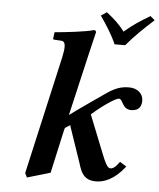

<svg xmlns="http://www.w3.org/2000/svg" viewBox="-56 -835 750 903"><g transform="rotate(5 319.5 -383.5)"><path d="M511 -640C550 -687 595 -729 639 -769L618 -787C573 -760 539 -739 498 -703C469 -741 446 -760 412 -787L385 -769C412 -730 441 -686 461 -640ZM344 -583 369 -688C369 -695 366 -698 357 -698C330 -688 216 -675 175 -672L171 -642C171 -639 172 -637 176 -637L207 -635C220 -635 228 -629 228 -607C228 -596 225.9 -578.8 221 -557L95 0L105 20L214 -12L259 -215L262.5 -227.5L286.5 -243L288 -237L346 -67C357.6 -28.3 371.7 10 429 10C465 10 514 -5 566 -72L535 -91.5C516.5 -65.5 504 -57 492 -57C477 -57 464.6 -85.9 449 -125L378.5 -302C431.5 -349 489.3 -387 504 -387C524 -387 521.5 -338.5 565.5 -338.5C585.5 -338.5 614 -345.5 614 -386.5C614 -421.5 585 -444 548 -444C509 -444 480 -435 429 -398C429 -398 316 -320 276 -290Z"/></g></svg>

Font: Linux Libertine O
Style: Bold Italic
Weight: 700
Italic angle: -11.5°
Designer: Philipp H. Poll
Foundry: Philipp H. Poll
Version: Version 4.1.0